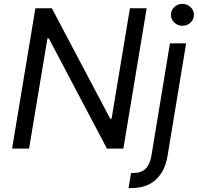

<svg xmlns="http://www.w3.org/2000/svg" viewBox="-20 -770 1025 995"><path d="M740.1 -727.3 619.3 0H534.1L233 -571H225.9L130.7 0H42.6L163.4 -727.3H248.6L551.1 -154.8H558.2L653.4 -727.3ZM860.8 -545.5H944.6L848 39.8Q834.9 117.2 787.6 160.9Q740.4 204.5 663.4 204.5H646.3L659.1 126.4H674.7Q748.6 126.4 764.2 39.8ZM967.5 -653.1Q949.9 -636.4 925.4 -636.4Q900.9 -636.4 883.3 -653.1Q865.8 -669.7 865.8 -693.2Q865.8 -716.6 883.3 -733.3Q900.9 -750 925.4 -750Q949.9 -750 967.5 -733.3Q985.1 -716.6 985.1 -693.2Q985.1 -669.7 967.5 -653.1Z"/></svg>

Font: Karasuma Gothic
Style: Italic
Weight: 400
Italic angle: -9.39999°
Designer: Rasmus Andersson / Ryoko Nishizuka
Foundry: Genbu
Version: Version 1.00